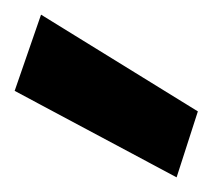

<svg xmlns="http://www.w3.org/2000/svg" viewBox="-20 -797 290 262"><path d="M221 -555 0 -673 36 -777 250 -645Z"/></svg>

Font: DM Sans 12pt Black
Style: Regular
Weight: 900
Version: Version 4.004;gftools[0.9.30]